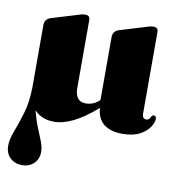

<svg xmlns="http://www.w3.org/2000/svg" viewBox="-85 -551 789 847"><g transform="rotate(10 309.0 -127.0)"><path d="M480 11.5Q428 11.5 397.5 -12.5Q367 -36.5 364.5 -84Q306.5 -33.5 260 -11Q213.5 11.5 175.5 11.5Q118.5 11.5 86.5 -24.5Q96.5 17 109.5 48.5Q122.5 80 132.5 105.2Q142.5 130.5 142.5 153Q142.5 185.5 121.2 205Q100 224.5 69 224.5Q37 224.5 15.8 204.5Q-5.5 184.5 -5.5 149.5Q-5.5 121.5 8.8 84.8Q23 48 38.2 -1.8Q53.5 -51.5 55 -118.5Q55 -120.5 55 -123.5V-401Q55 -427 81 -436L191.5 -469.5Q205 -474 213 -476Q221 -478 230 -478Q250.5 -478 250.5 -457.5V-154Q250.5 -92.5 298.5 -92.5Q331 -92.5 358 -116L360.5 -118.5V-400Q360.5 -427 387 -436L497 -469.5Q510.5 -474 518.5 -476Q526.5 -478 536 -478Q556 -478 556 -457.5V-92Q556 -69 574.5 -69Q585.5 -69 591.2 -80.8Q597 -92.5 602.5 -92.5Q615.5 -92.5 615.5 -79.5Q615.5 -62.5 601.5 -41.2Q587.5 -20 557.8 -4.2Q528 11.5 480 11.5Z"/></g></svg>

Font: Fraunces 72pt S000 Black
Style: Regular
Weight: 900
Version: Version 1.000; ttfautohint (v1.8.3)